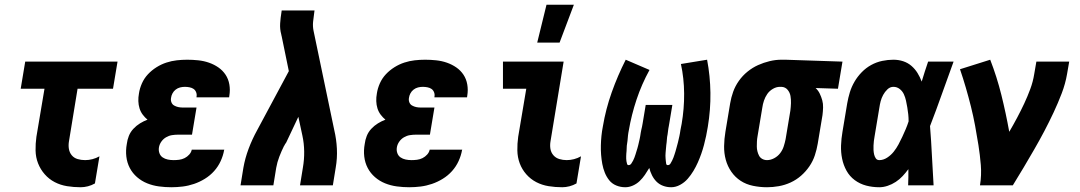

<svg xmlns="http://www.w3.org/2000/svg" viewBox="-20 -779 4540 807"><path d="M319 8Q290 8 262 3.5Q234 -1 210 -13.5Q186 -26 168 -46.5Q150 -67 140 -92.5Q130 -118 129.5 -146.5Q129 -175 133 -204L167 -406H67L86 -520H474L455 -406H306L270 -186Q267 -169 269.5 -153.5Q272 -138 281.5 -126.5Q291 -115 306 -110.5Q321 -106 338 -106Q353 -106 368.5 -110Q384 -114 398 -122L379 -8Q365 0 349.5 4Q334 8 319 8Z M700 8Q674 8 648 4.5Q622 1 598.5 -8.5Q575 -18 556 -34.5Q537 -51 525.5 -73Q514 -95 511 -121Q508 -147 513 -174Q515 -191 521.5 -207.5Q528 -224 540.5 -237.5Q553 -251 568.5 -260.5Q584 -270 600 -276Q589 -285 580 -297Q571 -309 566.5 -323.5Q562 -338 561.5 -354Q561 -370 564 -386Q567 -407 576.5 -428.5Q586 -450 602 -467Q618 -484 638 -496.5Q658 -509 679.5 -516Q701 -523 723 -525.5Q745 -528 767 -528Q790 -528 813.5 -525.5Q837 -523 858.5 -515.5Q880 -508 898 -495.5Q916 -483 928 -465Q940 -447 944 -424Q948 -401 944 -377L943 -370H806V-372Q808 -382 804.5 -391Q801 -400 794 -405Q787 -410 777 -412Q767 -414 757 -414Q747 -414 737 -411.5Q727 -409 718.5 -402.5Q710 -396 705 -386.5Q700 -377 699 -368Q697 -358 700.5 -349Q704 -340 712 -335.5Q720 -331 729 -329Q738 -327 748 -327H806L787 -213H729Q716 -213 703 -211Q690 -209 678 -202Q666 -195 658 -183.5Q650 -172 648 -159Q646 -147 650 -135.5Q654 -124 663.5 -117.5Q673 -111 685 -108.5Q697 -106 710 -106Q721 -106 733 -107.5Q745 -109 756 -114.5Q767 -120 775.5 -129.5Q784 -139 786 -150H923L922 -148Q918 -125 907.5 -102Q897 -79 880 -60Q863 -41 841 -27.5Q819 -14 795.5 -6Q772 2 748 5Q724 8 700 8Z M991 0 1003 -74Q1010 -114 1025 -154Q1040 -194 1061 -232L1194 -480L1164 -626Q1164 -628 1163 -630Q1162 -632 1162 -635Q1156 -657 1157.5 -680.5Q1159 -704 1163 -728L1164 -735H1302L1301 -728Q1298 -708 1296 -688Q1294 -668 1298 -649L1385 -232Q1394 -194 1396 -154Q1398 -114 1391 -74L1379 0H1241L1253 -74Q1259 -108 1258.5 -142.5Q1258 -177 1251 -209L1234 -288L1183 -180Q1181 -178 1180.5 -176.5Q1180 -175 1179 -174L1178 -173Q1177 -171 1176.5 -169.5Q1176 -168 1175 -167L1174 -166Q1163 -144 1154 -120.5Q1145 -97 1141 -74L1129 0Z M1700 8Q1674 8 1648 4.5Q1622 1 1598.5 -8.5Q1575 -18 1556 -34.5Q1537 -51 1525.5 -73Q1514 -95 1511 -121Q1508 -147 1513 -174Q1515 -191 1521.5 -207.5Q1528 -224 1540.5 -237.5Q1553 -251 1568.5 -260.5Q1584 -270 1600 -276Q1589 -285 1580 -297Q1571 -309 1566.5 -323.5Q1562 -338 1561.5 -354Q1561 -370 1564 -386Q1567 -407 1576.5 -428.5Q1586 -450 1602 -467Q1618 -484 1638 -496.5Q1658 -509 1679.5 -516Q1701 -523 1723 -525.5Q1745 -528 1767 -528Q1790 -528 1813.5 -525.5Q1837 -523 1858.5 -515.5Q1880 -508 1898 -495.5Q1916 -483 1928 -465Q1940 -447 1944 -424Q1948 -401 1944 -377L1943 -370H1806V-372Q1808 -382 1804.5 -391Q1801 -400 1794 -405Q1787 -410 1777 -412Q1767 -414 1757 -414Q1747 -414 1737 -411.5Q1727 -409 1718.5 -402.5Q1710 -396 1705 -386.5Q1700 -377 1699 -368Q1697 -358 1700.5 -349Q1704 -340 1712 -335.5Q1720 -331 1729 -329Q1738 -327 1748 -327H1806L1787 -213H1729Q1716 -213 1703 -211Q1690 -209 1678 -202Q1666 -195 1658 -183.5Q1650 -172 1648 -159Q1646 -147 1650 -135.5Q1654 -124 1663.5 -117.5Q1673 -111 1685 -108.5Q1697 -106 1710 -106Q1721 -106 1733 -107.5Q1745 -109 1756 -114.5Q1767 -120 1775.5 -129.5Q1784 -139 1786 -150H1923L1922 -148Q1918 -125 1907.5 -102Q1897 -79 1880 -60Q1863 -41 1841 -27.5Q1819 -14 1795.5 -6Q1772 2 1748 5Q1724 8 1700 8Z M2343 8Q2314 8 2286 3.5Q2258 -1 2234 -13.5Q2210 -26 2192 -46.5Q2174 -67 2164.5 -92.5Q2155 -118 2154.5 -146.5Q2154 -175 2158 -204L2192 -406H2094V-520H2349L2294 -186Q2291 -169 2293.5 -153.5Q2296 -138 2306 -126.5Q2316 -115 2331 -110.5Q2346 -106 2362 -106Q2377 -106 2392.5 -110Q2408 -114 2422 -122L2403 -8Q2389 0 2373.5 4Q2358 8 2343 8ZM2238 -600 2277 -759H2392L2332 -600Z M2608 8Q2588 8 2570 0.5Q2552 -7 2540.5 -21.5Q2529 -36 2522 -53.5Q2515 -71 2511.5 -90Q2508 -109 2506.5 -128.5Q2505 -148 2505.5 -168Q2506 -188 2508 -208Q2510 -228 2514 -248Q2526 -320 2551 -390.5Q2576 -461 2610 -528L2710 -485Q2677 -425 2655.5 -360.5Q2634 -296 2623 -231Q2622 -226 2621 -220.5Q2620 -215 2619.5 -209.5Q2619 -204 2618.5 -198.5Q2618 -193 2617.5 -187.5Q2617 -182 2616 -177Q2615 -172 2614.5 -166.5Q2614 -161 2614 -155.5Q2614 -150 2613.5 -144.5Q2613 -139 2612.5 -133.5Q2612 -128 2612 -122.5Q2612 -117 2612 -112Q2612 -107 2613 -101.5Q2614 -96 2615.5 -90.5Q2617 -85 2622 -85Q2629 -85 2633.5 -91.5Q2638 -98 2641 -104Q2644 -110 2646.5 -116.5Q2649 -123 2651 -129.5Q2653 -136 2655 -142.5Q2657 -149 2659 -155.5Q2661 -162 2662.5 -168.5Q2664 -175 2665.5 -181.5Q2667 -188 2668.5 -194.5Q2670 -201 2671 -207.5Q2672 -214 2673 -220.5Q2674 -227 2675.5 -233.5Q2677 -240 2678.5 -246.5Q2680 -253 2681 -260L2694 -338H2806L2793 -260Q2792 -254 2791 -248.5Q2790 -243 2789 -237.5Q2788 -232 2787.5 -226Q2787 -220 2786 -214.5Q2785 -209 2784 -203.5Q2783 -198 2783 -192.5Q2783 -187 2782 -181Q2781 -175 2780.5 -169.5Q2780 -164 2779.5 -158.5Q2779 -153 2778.5 -147.5Q2778 -142 2777.5 -136Q2777 -130 2777 -124.5Q2777 -119 2777.5 -113.5Q2778 -108 2778.5 -102.5Q2779 -97 2780 -91Q2781 -85 2787 -85Q2794 -85 2798 -91.5Q2802 -98 2805 -104Q2808 -110 2810.5 -116.5Q2813 -123 2815 -129.5Q2817 -136 2819 -142Q2821 -148 2822.5 -154.5Q2824 -161 2826 -167.5Q2828 -174 2829.5 -180.5Q2831 -187 2832.5 -193.5Q2834 -200 2835.5 -206.5Q2837 -213 2838 -219.5Q2839 -226 2840 -232.5Q2841 -239 2842.5 -245.5Q2844 -252 2845 -258Q2856 -322 2855.5 -386Q2855 -450 2842 -510L2952 -528Q2965 -460 2966 -389Q2967 -318 2955 -246Q2952 -227 2948 -208Q2944 -189 2939 -170Q2934 -151 2927.5 -132.5Q2921 -114 2913 -96Q2905 -78 2894.5 -60.5Q2884 -43 2870.5 -27.5Q2857 -12 2838.5 -2Q2820 8 2801 8Q2783 8 2767 2Q2751 -4 2739.5 -15.5Q2728 -27 2720.5 -42Q2713 -57 2709 -73Q2700 -58 2690.5 -44Q2681 -30 2668.5 -18Q2656 -6 2640 1Q2624 8 2608 8Z M3204 8Q3174 8 3145 2Q3116 -4 3093 -19Q3070 -34 3054 -57Q3038 -80 3030.5 -107.5Q3023 -135 3023.5 -165Q3024 -195 3029 -225L3049 -345Q3053 -369 3061.5 -393Q3070 -417 3085.5 -439Q3101 -461 3122 -478Q3143 -495 3166.5 -505.5Q3190 -516 3215 -522Q3240 -528 3264 -528H3281L3521 -520L3502 -406L3408 -409Q3419 -399 3425.5 -385.5Q3432 -372 3436 -357.5Q3440 -343 3439.5 -327Q3439 -311 3437 -295L3417 -175Q3413 -151 3405 -126.5Q3397 -102 3382 -80Q3367 -58 3347 -40.5Q3327 -23 3303 -12Q3279 -1 3253.5 3.5Q3228 8 3204 8ZM3204 -106Q3219 -106 3234 -114Q3249 -122 3259 -135Q3269 -148 3274 -163.5Q3279 -179 3282 -194L3302 -314Q3304 -330 3304.5 -345.5Q3305 -361 3302.5 -375.5Q3300 -390 3290.5 -401.5Q3281 -413 3265 -414H3258Q3243 -414 3228.5 -405.5Q3214 -397 3205 -384Q3196 -371 3191 -356Q3186 -341 3184 -326L3164 -206Q3162 -195 3161.5 -184.5Q3161 -174 3161 -163.5Q3161 -153 3163.5 -143Q3166 -133 3170.5 -124.5Q3175 -116 3184 -111Q3193 -106 3204 -106Z M3676 8Q3647 8 3620.5 1Q3594 -6 3572.5 -22Q3551 -38 3538 -61.5Q3525 -85 3519.5 -112Q3514 -139 3515 -167.5Q3516 -196 3521 -225L3541 -345Q3545 -368 3552 -391Q3559 -414 3571.5 -435.5Q3584 -457 3602 -475.5Q3620 -494 3642 -506Q3664 -518 3688 -523Q3712 -528 3735 -528Q3757 -528 3776.5 -521.5Q3796 -515 3811 -502Q3826 -489 3836.5 -472Q3847 -455 3854 -436Q3860 -457 3867 -478Q3874 -499 3881 -520H3988Q3963 -452 3939 -384Q3915 -316 3889 -249Q3894 -187 3897 -124.5Q3900 -62 3904 0H3797Q3798 -17 3798 -34Q3798 -51 3798 -68Q3787 -53 3774 -39Q3761 -25 3745 -14.5Q3729 -4 3711 2Q3693 8 3676 8ZM3676 -106Q3693 -106 3709 -116.5Q3725 -127 3736.5 -141.5Q3748 -156 3756.5 -172Q3765 -188 3772.5 -204Q3780 -220 3787 -236.5Q3794 -253 3799 -269Q3799 -284 3797.5 -298.5Q3796 -313 3793.5 -327.5Q3791 -342 3788 -356Q3785 -370 3779 -383Q3773 -396 3761.5 -405Q3750 -414 3735 -414Q3721 -414 3710 -403.5Q3699 -393 3692 -380Q3685 -367 3681.5 -353.5Q3678 -340 3676 -326L3656 -206Q3654 -196 3653 -186.5Q3652 -177 3651.5 -167.5Q3651 -158 3651.5 -148.5Q3652 -139 3654 -130Q3656 -121 3661 -113.5Q3666 -106 3676 -106Z M4099 0Q4106 -43 4102.5 -85.5Q4099 -128 4092.5 -169Q4086 -210 4078.5 -250.5Q4071 -291 4061 -331Q4051 -371 4039.5 -410.5Q4028 -450 4015 -488L4142 -528Q4170 -456 4189 -379.5Q4208 -303 4222 -225Q4239 -254 4255 -284Q4271 -314 4285 -344Q4299 -374 4310.5 -405Q4322 -436 4327 -468L4336 -520H4474L4465 -468Q4458 -427 4442.5 -386.5Q4427 -346 4408.5 -306.5Q4390 -267 4369.5 -228Q4349 -189 4327 -151Q4305 -113 4282.5 -75Q4260 -37 4237 0Z"/></svg>

Font: Iosevka Term Curly Hv Obl
Style: Regular
Weight: 900
Italic angle: -9°
Designer: Belleve Invis
Foundry: Belleve Invis
Version: Version 32.3.0